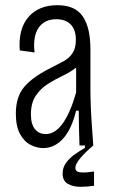

<svg xmlns="http://www.w3.org/2000/svg" viewBox="-20 -560 435 739"><path d="M146 10Q123 10 98.5 -2Q74 -14 57.5 -43.5Q41 -73 41 -123Q41 -188 74 -226.5Q107 -265 180 -301Q204 -313 225 -324.5Q246 -336 259 -355Q272 -374 272 -407Q272 -446 252 -466Q232 -486 197 -486Q151 -486 128.5 -453Q106 -420 113 -358L56 -366Q50 -449 89.5 -494.5Q129 -540 201 -540Q269 -540 298.5 -497Q328 -454 328 -371V-215Q328 -189 329.5 -150Q331 -111 334 -71Q337 -31 339 0H286Q285 -31 284 -67Q283 -103 283 -134H273Q255 -61 222 -25.5Q189 10 146 10ZM156 -44Q227 -44 273 -204V-300Q252 -283 222.5 -269Q193 -255 165 -237.5Q137 -220 118 -192Q99 -164 99 -120Q99 -82 114.5 -63Q130 -44 156 -44ZM342 155Q317 159 289 159Q261 159 241 147.5Q221 136 221 108Q221 85 234.5 66.5Q248 48 268 34Q288 20 307 9V-4H339V0Q306 28 288 50Q270 72 270 86Q270 99 283 102Q296 105 313 103.5Q330 102 342 100Z"/></svg>

Font: Bricolage Grotesque 12pt Condensed ExtraLight
Style: Regular
Weight: 200
Width: 3
Designer: Mathieu Triay
Foundry: Atelier Triay
Version: Version 1.001; ttfautohint (v1.8.4.7-5d5b);gftools[0.9.33.de